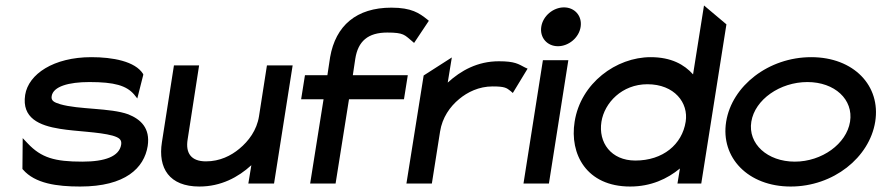

<svg xmlns="http://www.w3.org/2000/svg" viewBox="-20 -671 3223 702"><path d="M72 -324C59 -239 124 -212 199 -200C260 -190 341 -189 392 -175C415 -168 426 -161 423 -142C416 -99 364 -80 281 -80C180 -80 131 -94 81 -147L63 -166L62 -53L64 -51C108 0 188 11 273 11C439 11 507 -57 520 -137C530 -203 494 -235 449 -253C383 -277 268 -270 200 -290C177 -297 166 -303 169 -320C175 -355 231 -371 307 -371C399 -371 442 -358 470 -326L482 -311L504 -398L503 -401C474 -447 392 -462 314 -462C176 -462 84 -400 72 -324Z M572 -151C557 -56 599 11 709 11C788 11 851 -23 899 -67L888 0H982L1050 -432H956L927 -246C919 -195 889 -155 855 -127C825 -102 784 -81 733 -81C678 -81 658 -112 666 -161L708 -432H616Z M1081 -308H1163L1114 0H1207L1256 -308H1457L1471 -396H1270L1279 -456C1289 -520 1325 -552 1396 -552C1457 -552 1459 -543 1486 -521L1494 -514L1548 -595L1542 -600C1513 -623 1485 -643 1411 -643C1283 -643 1207 -577 1187 -462L1177 -396H1095Z M1466 0H1559L1589 -190C1597 -241 1625 -281 1659 -309C1689 -334 1731 -355 1781 -355C1825 -355 1832 -350 1847 -338L1855 -331L1909 -420L1900 -424C1875 -437 1863 -447 1804 -447C1726 -447 1665 -413 1617 -369L1632 -461L1529 -395Z M1959 -573C1953 -533 1981 -502 2020 -502C2059 -502 2097 -533 2103 -573C2109 -613 2081 -644 2042 -644C2003 -644 1965 -613 1959 -573ZM1894 0H1987L2058 -451H1965Z M2081 -226C2062 -108 2124 11 2284 11C2360 11 2420 -17 2466 -55L2457 0H2544L2636 -582L2554 -651L2514 -399C2482 -435 2434 -462 2359 -462C2233 -462 2103 -367 2081 -226ZM2179 -226C2190 -295 2254 -363 2347 -363C2446 -363 2498 -295 2487 -226C2474 -143 2404 -84 2303 -84C2214 -84 2167 -150 2179 -226Z M2635 -226C2614 -95 2715 11 2871 11C3027 11 3159 -95 3180 -226C3201 -357 3102 -462 2946 -462C2790 -462 2656 -357 2635 -226ZM2727 -226C2740 -307 2832 -371 2932 -371C3032 -371 3101 -307 3088 -226C3075 -145 2985 -80 2886 -80C2786 -80 2714 -145 2727 -226Z"/></svg>

Font: Charger Pro
Style: ExBdExtObl
Weight: 400
Designer: Jasper
Foundry: Cannot Into Space Fonts
Version: Version 1.09